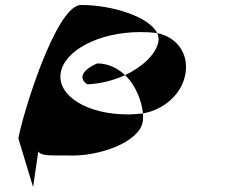

<svg xmlns="http://www.w3.org/2000/svg" viewBox="-20 -569 976 772"><path d="M54 -12 113 183 134 40C145 58 178 56 248 56C378 63 541 2 554 -80C556 -90 555 -101 555 -113C535 -111 516 -109 493 -109C330 -109 210 -184 224 -275C238 -366 378 -440 544 -440C568 -440 589 -439 612 -436C580 -501 433 -549 306 -549C203 -549 66 -92 54 -12ZM331 -230C384 -232 438 -246 483 -267C453 -295 415 -314 371 -314C302 -284 299 -250 331 -230ZM483 -267C527 -225 550 -161 555 -113C645 -129 714 -196 726 -275C738 -353 693 -419 612 -436C617 -425 619 -414 617 -403C609 -353 555 -301 483 -267Z"/></svg>

Font: Ampere
Style: SCUltExtIta
Weight: 400
Version: Version 1